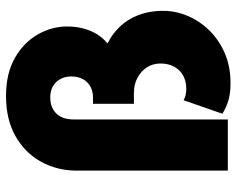

<svg xmlns="http://www.w3.org/2000/svg" viewBox="-94 -683 786 638"><g transform="rotate(-90 299.0 -364.0)"><path d="M342 9Q308 9 284.5 2Q261 -5 240 -18L285 -147Q292 -143 301 -140.5Q310 -138 323 -138Q348 -138 367 -148.5Q386 -159 396.5 -178.5Q407 -198 407 -223Q407 -249 394.5 -268.5Q382 -288 360 -300Q338 -312 309 -312H273V-448H295Q315 -448 331 -457Q347 -466 355.5 -482.5Q364 -499 364 -520Q364 -540 355.5 -556Q347 -572 331.5 -581Q316 -590 294 -590Q261 -590 241 -570Q221 -550 221 -511V0H51V-501Q51 -567 80.5 -620.5Q110 -674 165.5 -705.5Q221 -737 299 -737Q374 -737 425.5 -707.5Q477 -678 503.5 -631.5Q530 -585 530 -534Q530 -484 509.5 -444Q489 -404 444 -380L430 -417Q482 -401 515.5 -372Q549 -343 565.5 -303Q582 -263 582 -215Q582 -173 565 -133Q548 -93 516.5 -61Q485 -29 441 -10Q397 9 342 9Z"/></g></svg>

Font: Outfit ExtraBold
Style: Regular
Weight: 800
Designer: Rodrigo Fuenzalida
Foundry: fragTYPE
Version: Version 1.100;gftools[0.9.27]